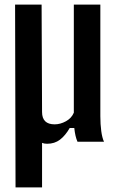

<svg xmlns="http://www.w3.org/2000/svg" viewBox="-20 -620 522 840"><path d="M48 200 46 -600H162L164 -130Q164 -76 219 -76Q244 -76 268.5 -89.5Q293 -103 303 -127V-600H419V-112Q419 -76 423 -46.5Q427 -17 435 0H319Q309 -22 305 -60H285Q266 -27 242.5 -9Q219 9 186 9Q173 9 164 5V200Z"/></svg>

Font: Big Shoulders Text
Style: Bold
Weight: 700
Designer: Patric King
Foundry: XO Type Co
Version: Version 1.000; ttfautohint (v1.8.2)